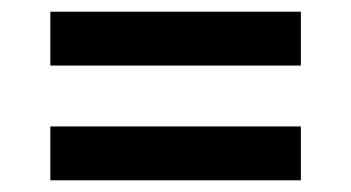

<svg xmlns="http://www.w3.org/2000/svg" viewBox="-20 -496 600 328"><path d="M494 -476V-384H66V-476ZM494 -280V-188H66V-280Z"/></svg>

Font: Roboto Serif 28pt SemiBold
Style: Regular
Weight: 600
Designer: Greg Gazdowicz
Foundry: Commercial Type
Version: Version 1.008